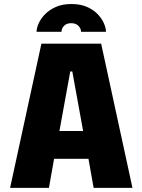

<svg xmlns="http://www.w3.org/2000/svg" viewBox="-20 -912 690 932"><path d="M623 0H434.5L409.5 -141H242.5L217.5 0H29L181 -700H471ZM321 -565 268.5 -276H383.5L331 -565ZM326.5 -892.5Q371 -892.5 402.8 -878.2Q434.5 -864 454.8 -842.5Q475 -821 484.8 -798Q494.5 -775 494.5 -757.5H373.5Q373.5 -773.5 360.8 -786.5Q348 -799.5 325.5 -799.5Q303 -799.5 290.8 -786.5Q278.5 -773.5 278.5 -757.5H157.5Q157.5 -775 167.5 -798Q177.5 -821 198.2 -842.5Q219 -864 250.8 -878.2Q282.5 -892.5 326.5 -892.5Z"/></svg>

Font: Trispace ExtraBold
Style: Regular
Weight: 800
Designer: Tyler Finck
Foundry: Etcetera Type Company
Version: Version 1.210; ttfautohint (v1.8.3)